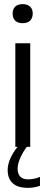

<svg xmlns="http://www.w3.org/2000/svg" viewBox="-20 -709 213 927"><path d="M54 -500V0H65C34 38 17 77 17 112C17 168 51 198 114 198C133 198 154 195 173 188V145C155 153 133 157 115 157C83 157 65 139 65 106C65 77 81 39 109 0H126V-500ZM41 -642C41 -615 58 -597 89 -597C121 -597 137 -614 138 -642V-644C138 -672 121 -689 89 -689C58 -689 41 -672 41 -644Z"/></svg>

Font: LT Wave Text Light
Style: Regular
Weight: 300
Designer: Daniel Lyons
Version: Version 2.5 (Glyphs App)